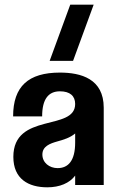

<svg xmlns="http://www.w3.org/2000/svg" viewBox="-20 -790 513 820"><path d="M37 -120C37 -26 101 10 182 10C235 10 277 -8 301 -40V0H423V-330C423 -454 325 -480 236 -480C101 -480 36 -421 36 -293H160C160 -367 187 -400 236 -400C279 -400 301 -380 301 -346C301 -228 37 -312 37 -120ZM226 -72C191 -72 161 -95 161 -130C161 -165 193 -177 225 -186C251 -193 280 -202 301 -220V-181C301 -103 271 -72 226 -72ZM192 -530H292L380 -770H280Z"/></svg>

Font: Tanklager Original
Style: Regular
Weight: 400
Designer: Ariel Martín Pérez
Foundry: Tunera Type Foundry
Version: Version 1.000;Glyphs 3.3 (3310)